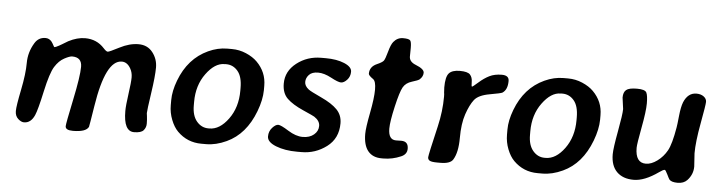

<svg xmlns="http://www.w3.org/2000/svg" viewBox="-42 -794 3676 980"><g transform="rotate(5 1796.0 -304.0)"><path d="M312.5 -19.5Q312.5 -33.2 338.4 -156.5Q364.3 -279.8 364.3 -328.4Q364.3 -377 314.5 -377Q301.8 -377 274.7 -362.5Q247.6 -348.1 227.1 -315.4Q206.5 -282.7 185.5 -186.5Q164.6 -90.3 152.3 -62.5Q133.8 -20.5 98.6 -20.5Q84 -20.5 68.1 -34.9Q52.2 -49.3 52.2 -74.7Q52.2 -100.1 69.3 -184.3Q86.4 -268.6 86.4 -323.7Q86.4 -378.9 116.2 -427.7Q135.3 -459 170.9 -459Q190.4 -459 203.1 -442.9L209.5 -433.1Q217.8 -416.5 220.2 -416.5Q225.1 -416.5 243.2 -426.3L256.8 -434.1Q282.7 -450.2 287.6 -452.6Q332 -475.6 372.6 -475.6Q432.6 -475.6 471.2 -432.6Q485.4 -417 492.9 -417Q500.5 -417 550.5 -442.9Q600.6 -468.8 646.7 -468.8Q692.9 -468.8 719.2 -435.1Q745.6 -401.4 745.6 -357.9Q745.6 -314.5 732.4 -225.3Q719.2 -136.2 719.2 -122.1L721.2 -106.4Q723.6 -87.4 723.6 -68.1Q723.6 -48.8 711.2 -34.2Q698.7 -19.5 662.1 -19.5Q608.9 -19.5 608.9 -123.5Q608.9 -150.9 617.4 -211.4Q626 -272 626 -296.9Q626 -321.8 614.7 -341.8Q597.2 -373 569.3 -373Q486.3 -373 449.2 -134.3Q432.6 -29.8 431.2 -26.4Q417.5 1 351.1 1Q312.5 1 312.5 -19.5Z M954.6 -200.7V-182.1Q954.6 -129.4 979 -100.6Q1003.4 -71.8 1039.1 -71.8H1043.9Q1096.7 -71.8 1140.6 -131.8Q1184.6 -191.9 1184.6 -277.3V-291.5Q1184.6 -349.6 1160.6 -377.9Q1136.7 -406.2 1101.1 -406.2H1096.2L1091.8 -405.8Q1043 -405.8 998.8 -345.5Q954.6 -285.2 954.6 -200.7ZM1034.7 9.3H1010.3Q937.5 9.3 886.7 -41.5Q865.7 -62.5 851.6 -98.6Q837.4 -134.8 837.4 -172.9V-196.8Q837.4 -197.8 837.4 -198.7Q837.4 -245.6 858.4 -300.8Q902.3 -417 1002.9 -463.4Q1051.3 -485.8 1099.6 -485.8H1123.5Q1161.6 -485.8 1196.8 -470.7Q1231.9 -455.6 1253.9 -433.6Q1304.2 -383.3 1304.2 -313.5V-290Q1303.7 -241.2 1281.2 -181.6Q1235.4 -60.5 1138.2 -15.6Q1084.5 9.3 1034.7 9.3Z M1581.5 -481H1605Q1661.1 -481 1700.2 -464.6Q1739.3 -448.2 1739.3 -423.3Q1739.3 -398.4 1723.4 -381.3Q1707.5 -364.3 1692.6 -364.3Q1677.7 -364.3 1640.6 -384.3Q1603.5 -404.3 1572.3 -404.3Q1541 -404.3 1525.9 -387.9Q1510.7 -371.6 1510.7 -351.1Q1510.7 -330.6 1532.2 -314Q1542.5 -305.7 1598.1 -280Q1653.8 -254.4 1681.2 -226.1Q1708.5 -197.8 1708.5 -156.2Q1708.5 -78.6 1651.1 -35.6Q1593.8 7.3 1522.9 7.3H1500Q1437.5 7.3 1391.6 -10.7Q1345.7 -28.8 1345.7 -57.6Q1345.7 -84 1362.5 -102.5Q1379.4 -121.1 1392.8 -121.1Q1406.2 -121.1 1446.5 -95.7Q1486.8 -70.3 1522.2 -70.3Q1557.6 -70.3 1579.3 -88.6Q1601.1 -106.9 1601.1 -133.3Q1601.1 -159.7 1571.8 -178.7Q1566.9 -182.1 1512.7 -206.1Q1458.5 -230 1430.4 -257.1Q1402.3 -284.2 1402.3 -333.5Q1402.3 -397 1456.3 -439Q1510.3 -481 1581.5 -481Z M1959 -151.4Q1959 -94.2 1998 -94.2Q1998.5 -94.2 1999.5 -94.2Q2018.1 -94.7 2025.4 -94.7Q2061.5 -94.7 2061.5 -57.1Q2061.5 -28.3 2031.7 -15.6Q1987.8 3.4 1942.4 3.4H1932.6Q1887.2 3.4 1863 -26.1Q1838.9 -55.7 1838.9 -113.8Q1838.9 -144.5 1854 -222.2Q1869.1 -299.8 1869.1 -342.8Q1869.1 -385.7 1854.5 -396Q1830.6 -412.6 1830.6 -421.4Q1830.6 -458 1868.7 -474.1Q1894.5 -485.4 1901.4 -494.6Q1908.2 -503.9 1918.5 -541.5Q1928.7 -579.1 1940.4 -593.3Q1960 -617.2 1989 -617.2Q2018.1 -617.2 2025.4 -609.4Q2032.2 -602.1 2032.2 -572.3Q2032.2 -570.3 2032.2 -568.4Q2031.7 -535.2 2031.7 -526.9Q2031.7 -500 2065.4 -486.8Q2108.9 -469.7 2108.9 -450.4Q2108.9 -431.2 2091.8 -415.5Q2084.5 -409.2 2053.2 -399.9Q2022 -390.6 2008.3 -366.5Q1994.6 -342.3 1976.8 -264.9Q1959 -187.5 1959 -151.4Z M2234.4 0H2217.8Q2189.9 0 2179.7 -5.4Q2169.4 -10.7 2169.4 -22.7Q2169.4 -34.7 2204.6 -184.1Q2223.1 -263.2 2223.1 -337.9L2222.7 -351.1L2221.7 -357.4L2220.2 -385.3Q2220.2 -439 2236.3 -457.5Q2252.4 -476.1 2292.5 -476.1Q2332.5 -476.1 2345 -462.2Q2357.4 -448.2 2357.4 -424.8Q2357.4 -401.4 2360.8 -401.4Q2364.3 -401.4 2390.9 -425Q2417.5 -448.7 2444.1 -461.9Q2470.7 -475.1 2507.6 -475.1Q2544.4 -475.1 2544.4 -446.3Q2544.4 -401.9 2518.6 -384.8Q2511.7 -380.4 2454.3 -370.4Q2397 -360.4 2376.2 -333.7Q2355.5 -307.1 2338.6 -257.8Q2321.8 -208.5 2321.8 -134.8Q2321.8 -61 2298.3 -22.9Q2284.2 0 2234.4 0Z M2677.2 -200.7V-182.1Q2677.2 -129.4 2701.7 -100.6Q2726.1 -71.8 2761.7 -71.8H2766.6Q2819.3 -71.8 2863.3 -131.8Q2907.2 -191.9 2907.2 -277.3V-291.5Q2907.2 -349.6 2883.3 -377.9Q2859.4 -406.2 2823.7 -406.2H2818.8L2814.5 -405.8Q2765.6 -405.8 2721.4 -345.5Q2677.2 -285.2 2677.2 -200.7ZM2757.3 9.3H2732.9Q2660.2 9.3 2609.4 -41.5Q2588.4 -62.5 2574.2 -98.6Q2560.1 -134.8 2560.1 -172.9V-196.8Q2560.1 -197.8 2560.1 -198.7Q2560.1 -245.6 2581.1 -300.8Q2625 -417 2725.6 -463.4Q2773.9 -485.8 2822.3 -485.8H2846.2Q2884.3 -485.8 2919.4 -470.7Q2954.6 -455.6 2976.6 -433.6Q3026.9 -383.3 3026.9 -313.5V-290Q3026.4 -241.2 3003.9 -181.6Q2958 -60.5 2860.8 -15.6Q2807.1 9.3 2757.3 9.3Z M3225.1 -163.6Q3225.1 -86.9 3278.8 -86.9Q3306.6 -86.9 3336.9 -109.1Q3367.2 -131.3 3386 -165Q3404.8 -198.7 3419.4 -285.2Q3421.9 -298.3 3426.5 -344.5Q3431.2 -390.6 3440.9 -415.5Q3461.9 -465.8 3505.4 -465.8Q3528.3 -465.8 3543 -454.8Q3557.6 -443.8 3557.6 -428.2Q3557.6 -412.6 3539.8 -316.4Q3522 -220.2 3522 -161.6L3526.4 -93.8Q3526.4 -53.2 3497.6 -22.5Q3480 -3.9 3449 -3.9Q3418 -3.9 3406.7 -16.1Q3403.3 -20 3392.8 -42Q3382.3 -64 3377.9 -64Q3370.1 -64 3349.6 -49.3Q3279.3 0.5 3223.9 0.5Q3168.5 0.5 3137.5 -30.5Q3106.4 -61.5 3106.4 -120.1Q3106.4 -150.9 3122.8 -239.3Q3139.2 -327.6 3139.2 -354.5L3131.3 -413.1Q3131.3 -440.4 3145.8 -452.4Q3160.2 -464.4 3201.2 -464.4Q3242.2 -464.4 3249.8 -449Q3257.3 -433.6 3257.3 -393.6Q3257.3 -353.5 3241.2 -268.3Q3225.1 -183.1 3225.1 -163.6Z"/></g></svg>

Font: Averia Libre
Style: Bold Italic
Weight: 700
Italic angle: -6.90001°
Version: Version 1.002